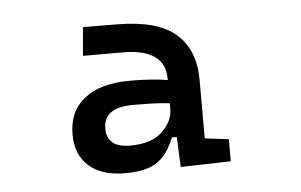

<svg xmlns="http://www.w3.org/2000/svg" viewBox="-35 -750 656 419"><g transform="rotate(-5 293.0 -540.0)"><path d="M345.7 -380.4 342.8 -446.3H332Q319.3 -412.1 295.9 -394.8Q272.5 -377.4 223.6 -377.4Q172.9 -377.4 144.8 -402.1Q116.7 -426.8 116.7 -471.7Q116.7 -522.5 151.9 -550Q187 -577.6 252 -577.6Q300.8 -577.6 334 -571.8V-575.2Q334 -640.6 240.7 -640.6H154.3L159.7 -703.1L234.9 -702.6Q322.8 -702.1 363 -667.2Q403.3 -632.3 403.3 -565.9V-438L455.6 -431.6V-383.3ZM334 -521Q314 -523.4 293.9 -523.9Q273.9 -524.4 253.9 -524.4Q189 -524.4 189 -478.5Q189 -436.5 240.2 -436.5Q287.1 -436.5 310.5 -459.2Q334 -481.9 334 -507.3Z"/></g></svg>

Font: CaskaydiaMono NF SemiLight
Style: Regular
Weight: 350
Designer: Aaron Bell
Foundry: Saja Typeworks
Version: Version 2111.001; ttfautohint (v1.8.4);Nerd Fonts 3.1.1